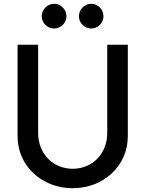

<svg xmlns="http://www.w3.org/2000/svg" viewBox="-20 -987 769 1017"><path d="M267 -836C302 -836 332 -865 332 -901C332 -937 302 -967 267 -967C231 -967 201 -937 201 -901C201 -865 231 -836 267 -836ZM463 -836C499 -836 528 -865 528 -901C528 -937 499 -967 463 -967C428 -967 398 -937 398 -901C398 -865 428 -836 463 -836ZM365 10C528 10 657 -108 657 -265V-750H548V-283C548 -170 467 -93 365 -93C263 -93 182 -170 182 -283V-750H73V-265C73 -108 202 10 365 10Z"/></svg>

Font: Oakes Medium
Style: Regular
Weight: 500
Designer: Samuel Oakes
Foundry: Samuel Oakes
Version: Version 1.003;PS 001.003;hotconv 1.0.88;makeotf.lib2.5.64775